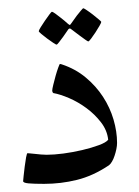

<svg xmlns="http://www.w3.org/2000/svg" viewBox="-20 -450 343 474"><path d="M269 -97.2Q269 -90.3 267.3 -82Q265.6 -73.7 262.9 -65.7Q260.3 -57.6 256.6 -51.3Q252.9 -44.9 249 -42Q209.5 -15.6 169.9 -5.9Q130.4 3.9 88.9 3.9Q64 3.9 50.5 2.7Q37.1 1.5 37.1 -2.9Q37.1 -4.4 38.3 -15.4Q39.6 -26.4 41 -38.8Q42.5 -51.3 44.4 -61.5Q46.4 -71.8 47.9 -71.8Q48.8 -71.8 54 -71.3Q59.1 -70.8 66.2 -70.1Q73.2 -69.3 81.1 -68.6Q88.9 -67.9 95.2 -67.9Q112.8 -67.9 136.7 -71Q160.6 -74.2 183.3 -79.6Q206.1 -85 223.9 -91.6Q241.7 -98.1 247.1 -105Q244.6 -128.4 229.2 -148.2Q213.9 -168 193.4 -183.1Q172.9 -198.2 150.6 -207.8Q128.4 -217.3 111.8 -220.2Q110.4 -221.2 109.6 -222.9Q108.9 -224.6 108.9 -226.1Q108.9 -230 111.6 -241Q114.3 -252 117.4 -263.2Q120.6 -274.4 123.8 -283.2Q127 -292 127.9 -292Q129.9 -292 132.8 -291Q166.5 -279.8 191.9 -258.5Q217.3 -237.3 234.4 -210.9Q251.5 -184.6 260.3 -154.8Q269 -125 269 -97.2ZM230 -396Q230 -394 225.6 -386.2Q221.2 -378.4 215.6 -369.9Q210 -361.3 204.8 -354.5Q199.7 -347.7 197.8 -347.7Q196.8 -347.7 190.2 -352.3Q183.6 -356.9 175.8 -362.8Q167 -369.6 155.8 -377.9Q152.3 -381.3 148.9 -377.9Q141.6 -367.7 135.7 -358.9Q130.4 -351.6 125.7 -345.7Q121.1 -339.8 119.6 -339.8Q118.2 -339.8 111.1 -344.5Q104 -349.1 96.2 -355Q88.4 -360.8 82 -366.2Q75.7 -371.6 75.7 -373Q75.7 -375 80.3 -382.6Q85 -390.1 90.8 -398.7Q96.7 -407.2 101.8 -414.1Q106.9 -420.9 107.9 -420.9Q110.4 -420.9 116.7 -416.3Q123 -411.6 129.9 -406.2Q138.2 -399.9 147.9 -391.1Q150.9 -388.7 152.1 -388.4Q153.3 -388.2 155.8 -392.1Q163.1 -402.8 169.4 -411.1Q174.8 -418 179.7 -423.8Q184.6 -429.7 185.5 -429.7Q187 -429.7 194.3 -424.8Q201.7 -419.9 209.5 -413.8Q217.3 -407.7 223.6 -402.3Q230 -397 230 -396Z"/></svg>

Font: Scheherazade Urdu
Style: Regular
Weight: 400
Designer: SIL International
Foundry: SIL International
Version: Version 1.005 (build 117/117)